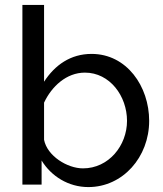

<svg xmlns="http://www.w3.org/2000/svg" viewBox="-20 -750 663 780"><path d="M339 10C479 10 586 -112 586 -259C586 -399 495 -531 352 -531C267 -531 203 -486 159 -418V-730H71V0H149V-98C188 -34 258 10 339 10ZM317 -66C254 -66 172 -116 159 -182V-333C190 -399 250 -455 325 -455C426 -455 496 -360 496 -259C496 -159 422 -66 317 -66Z"/></svg>

Font: Raleway Med
Style: Regular
Weight: 500
Designer: Matt McInerney, Pablo Impallari, Rodrigo Fuenzalida
Foundry: Matt McInerney, Pablo Impallari, Rodrigo Fuenzalida
Version: Version 3.00 July 28, 2015